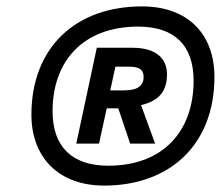

<svg xmlns="http://www.w3.org/2000/svg" viewBox="-20 -746 691 599"><path d="M305 -167C511 -167 649 -296 649 -506C649 -639 567 -726 423 -726C215 -726 78 -597 78 -388C78 -255 163 -167 305 -167ZM318 -229C204 -229 144 -289 144 -399C144 -557 241 -663 411 -663C526 -663 584 -603 584 -494C584 -336 488 -229 318 -229ZM218 -298H289L313 -408H349L386 -298H464L420 -418C470 -430 501 -456 501 -514C501 -561 470 -597 393 -597H282ZM324 -464 340 -538H381C415 -538 428 -529 428 -506C428 -478 409 -464 366 -464Z"/></svg>

Font: Geist SemiBold
Style: Italic
Weight: 600
Italic angle: -12°
Designer: Basement.studio, Andrés Briganti, Mateo Zaragoza
Foundry: Basement.studio, Vercel, Andrés Briganti, Guido Ferreyra, Mateo Zaragoza
Version: Version 1.500